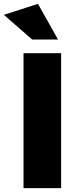

<svg xmlns="http://www.w3.org/2000/svg" viewBox="-64 -976 395 996"><path d="M253 -700H58V0H253ZM103 -771H237L133 -956L-44 -899Z"/></svg>

Font: Geom Black
Style: Bold
Weight: 900
Version: Version 1.102